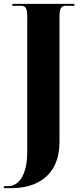

<svg xmlns="http://www.w3.org/2000/svg" viewBox="-41 -734 418 994"><path d="M-21 240H21C141 240 267 182 267 1V-647C267 -690 275 -704 300 -704H344V-714H23V-704H68C92 -704 100 -691 100 -649V53C100 163 62 230 -1 230H-21Z"/></svg>

Font: Noto Serif Display ExtraCondensed Black
Style: Regular
Weight: 900
Width: 2
Designer: Monotype Design Team
Foundry: Monotype Imaging Inc.
Version: Version 2.009